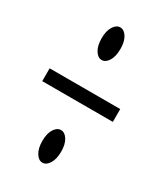

<svg xmlns="http://www.w3.org/2000/svg" viewBox="-159 -710 659 760"><g transform="rotate(30 170.5 -330.0)"><path d="M0.5 -299.8V-358.4H323.2V-299.8ZM192.4 -510Q179.7 -489.7 162.1 -489.7Q144.5 -489.7 131.8 -510.3Q119.1 -530.8 119.1 -564.5Q119.1 -598.1 131.8 -618.4Q144.5 -638.7 162.1 -638.7Q179.7 -638.7 192.4 -618.7Q205.1 -598.6 205.1 -564.5Q205.1 -530.3 192.4 -510ZM192.4 -41Q179.7 -20.5 162.1 -20.5Q144.5 -20.5 131.8 -41Q119.1 -61.5 119.1 -95.5Q119.1 -129.4 131.8 -149.4Q144.5 -169.4 162.1 -169.4Q179.7 -169.4 192.4 -149.4Q205.1 -129.4 205.1 -95.5Q205.1 -61.5 192.4 -41Z"/></g></svg>

Font: Scarab Serif
Style: Condensed-Light
Weight: 300
Designer: John Roberts
Foundry: Scarab
Version: 1.0